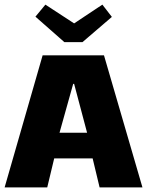

<svg xmlns="http://www.w3.org/2000/svg" viewBox="-20 -809 635 829"><path d="M336 -627 463 -736 422 -789 300 -708 176 -789 133 -737 258 -627ZM410 0H595L429 -570H164L0 0H184L214 -125H380ZM300 -447 356 -236H237L296 -447Z"/></svg>

Font: FilmFarsi_V5 Display
Style: Regular
Weight: 400
Designer: Borna Izadpanah
Foundry: Borna Izadpanah
Version: Version 1.000;PS 001.000;hotconv 1.0.88;makeotf.lib2.5.64775